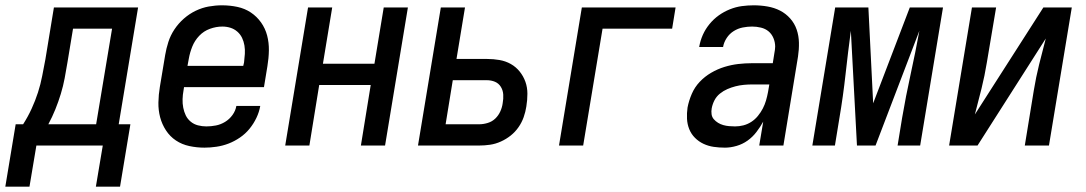

<svg xmlns="http://www.w3.org/2000/svg" viewBox="-68 -548 4088 723"><path d="M-48 155 -9 -80H19Q37 -108 51 -138.5Q65 -169 75 -200Q85 -231 91 -262.5Q97 -294 103 -325L135 -520H452L379 -80H423L384 155H293L319 0H69L43 155ZM114 -80H294L354 -440H207L186 -313Q181 -283 175.5 -253.5Q170 -224 161 -194.5Q152 -165 140.5 -136.5Q129 -108 114 -80Z M702 8Q673 8 645 2Q617 -4 594.5 -19Q572 -34 557 -57Q542 -80 535 -106.5Q528 -133 528.5 -162Q529 -191 534 -221L554 -341Q558 -365 566 -390Q574 -415 589 -437.5Q604 -460 624.5 -478Q645 -496 669 -507.5Q693 -519 718 -523.5Q743 -528 768 -528Q798 -528 826 -522Q854 -516 876.5 -501Q899 -486 915 -463.5Q931 -441 938 -414Q945 -387 944.5 -358Q944 -329 939 -299L926 -220H625L623 -207Q620 -191 619.5 -174.5Q619 -158 622 -142.5Q625 -127 631.5 -113.5Q638 -100 650 -90Q662 -80 677.5 -76Q693 -72 709 -72Q727 -72 745 -75.5Q763 -79 779.5 -89Q796 -99 807.5 -115Q819 -131 822 -149H912Q908 -126 897.5 -104Q887 -82 871.5 -63Q856 -44 835.5 -30Q815 -16 793 -7.5Q771 1 747.5 4.5Q724 8 702 8ZM848 -300 851 -313Q853 -329 854 -345Q855 -361 852.5 -376.5Q850 -392 843.5 -405.5Q837 -419 825.5 -429Q814 -439 799.5 -443.5Q785 -448 769 -448Q746 -448 722.5 -439.5Q699 -431 682 -413Q665 -395 656 -372.5Q647 -350 643 -327L638 -300Z M1006 0 1092 -520H1183L1148 -308H1342L1377 -520H1468L1382 0H1291L1328 -228H1134L1097 0Z M1506 0 1592 -520H1683L1651 -326H1766Q1790 -326 1813 -322Q1836 -318 1855.5 -307Q1875 -296 1889 -278.5Q1903 -261 1910.5 -240Q1918 -219 1918 -195Q1918 -171 1914 -147Q1911 -127 1904 -107Q1897 -87 1884.5 -69Q1872 -51 1855 -37.5Q1838 -24 1818 -15Q1798 -6 1777.5 -3Q1757 0 1737 0ZM1736 -80Q1752 -80 1768.5 -85Q1785 -90 1797 -101.5Q1809 -113 1816 -128.5Q1823 -144 1825 -160Q1828 -176 1827 -192Q1826 -208 1818 -221Q1810 -234 1796 -240Q1782 -246 1765 -246H1637L1610 -80Z M2037 0 2123 -520H2476L2463 -440H2201L2128 0Z M2662 8Q2640 8 2619.5 5Q2599 2 2581 -6.5Q2563 -15 2549 -29Q2535 -43 2527.5 -61.5Q2520 -80 2519 -101Q2518 -122 2521 -143Q2526 -169 2537 -194.5Q2548 -220 2567 -240Q2586 -260 2610 -274Q2634 -288 2660 -296Q2686 -304 2712 -307Q2738 -310 2764 -310H2842L2848 -348Q2849 -354 2850 -360Q2851 -366 2851 -372Q2851 -389 2844.5 -404.5Q2838 -420 2826 -430Q2814 -440 2797.5 -444Q2781 -448 2764 -448Q2747 -448 2729 -444.5Q2711 -441 2695 -431Q2679 -421 2668.5 -405Q2658 -389 2655 -372V-371H2565V-372Q2569 -395 2578.5 -416.5Q2588 -438 2603.5 -457Q2619 -476 2638.5 -490Q2658 -504 2680.5 -513Q2703 -522 2725.5 -525Q2748 -528 2770 -528Q2797 -528 2822.5 -523.5Q2848 -519 2869.5 -508Q2891 -497 2907.5 -478.5Q2924 -460 2932 -436.5Q2940 -413 2940.5 -387Q2941 -361 2937 -335L2882 0H2791L2806 -90Q2795 -70 2780.5 -51Q2766 -32 2747 -18.5Q2728 -5 2705.5 1.5Q2683 8 2662 8ZM2700 -72Q2716 -72 2731.5 -76Q2747 -80 2761 -89Q2775 -98 2786 -111.5Q2797 -125 2804.5 -139.5Q2812 -154 2816.5 -169.5Q2821 -185 2824 -201L2829 -230H2764Q2749 -230 2733 -228.5Q2717 -227 2701.5 -223Q2686 -219 2671 -212.5Q2656 -206 2643 -195.5Q2630 -185 2622.5 -170.5Q2615 -156 2612 -140Q2610 -129 2611.5 -118Q2613 -107 2620 -99Q2627 -91 2636 -85.5Q2645 -80 2655.5 -77Q2666 -74 2677.5 -73Q2689 -72 2700 -72Z M2991 0 3077 -520H3202L3220 -159L3358 -520H3483L3397 0H3312L3329 -104Q3343 -186 3361 -268Q3379 -350 3394 -432L3229 0H3159L3136 -432Q3125 -350 3116 -268Q3107 -186 3093 -104L3076 0Z M3506 0 3592 -520H3683L3648 -312Q3640 -263 3628 -214.5Q3616 -166 3603 -117L3861 -520H3968L3882 0H3791L3825 -208Q3833 -257 3845 -305.5Q3857 -354 3870 -403L3613 0Z"/></svg>

Font: Iosevka Term Curly Md Obl
Style: Regular
Weight: 500
Italic angle: -9°
Designer: Belleve Invis
Foundry: Belleve Invis
Version: Version 32.3.0